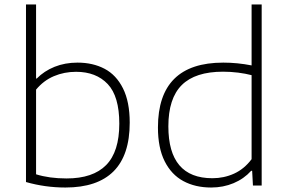

<svg xmlns="http://www.w3.org/2000/svg" viewBox="-20 -828 1284 857"><path d="M96 -15.5V-808H141V-477.5H144Q177 -511 223.5 -529.8Q270 -548.5 326 -548.5Q394.5 -548.5 446.8 -521Q499 -493.5 529 -433.5Q559 -373.5 559 -280.5Q559 -135.5 486.8 -63.2Q414.5 9 272 9Q181.5 9 96 -15.5ZM512.5 -276Q512.5 -398 460.8 -452.8Q409 -507.5 319.5 -507.5Q266.5 -507.5 220.5 -488Q174.5 -468.5 141 -428V-50Q200 -31.5 277 -31.5Q395 -31.5 453.8 -91.2Q512.5 -151 512.5 -276Z M685 -259Q685 -548.5 976.5 -548.5Q1039.5 -548.5 1103 -536V-808H1148V0H1109L1105.5 -65.5H1101Q1069 -30 1022.8 -10.5Q976.5 9 922.5 9Q851.5 9 798.2 -19.8Q745 -48.5 715 -108.2Q685 -168 685 -259ZM1103 -117.5V-492.5Q1076.5 -499.5 1043 -503.8Q1009.5 -508 975.5 -508Q851.5 -508 791.5 -448.5Q731.5 -389 731.5 -264Q731.5 -32.5 928 -32.5Q979.5 -32.5 1024.8 -53Q1070 -73.5 1103 -117.5Z"/></svg>

Font: Encode Sans Expanded ExtraLight
Style: Regular
Weight: 275
Width: 7
Designer: Multiple Designers
Foundry: Impallari Type
Version: Version 2.000